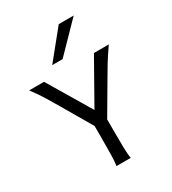

<svg xmlns="http://www.w3.org/2000/svg" viewBox="-181 -841 844 940"><g transform="rotate(-30 241.5 -371.5)"><path d="M203.1 -223.6 106 -389.6Q85 -425.8 64.2 -459.7Q43.5 -493.7 12.7 -534.7H96.7L268.1 -247.6ZM197.8 0Q201.7 -22 202.4 -63.5Q203.1 -105 203.1 -159.2V-262.7L272.5 -259.8V-159.2Q272.5 -105 273.2 -63.5Q273.9 -22 278.3 0ZM272.5 -220.7 217.8 -249.5 378.9 -534.7H462.9Q430.7 -488.3 411.6 -457Q392.6 -425.8 371.6 -389.6ZM172.4 -585.4 300.3 -743.2H384.8L231 -585.4Z"/></g></svg>

Font: Harmattan
Style: Regular
Weight: 400
Designer: George W. Nuss III and SIL International
Foundry: SIL International
Version: Version 4.000